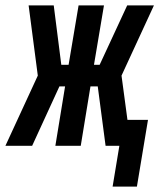

<svg xmlns="http://www.w3.org/2000/svg" viewBox="-58 -540 590 711"><path d="M359 151 384 0H333L304 -220H277L241 0H147L183 -220H162L61 0H-38L82 -260L48 -520H141L169 -300H196L233 -520H327L290 -300H311L413 -520H512L392 -260L414 -96H490L449 151Z"/></svg>

Font: Iosevka Term Curly Oblique
Style: Bold
Weight: 700
Italic angle: -9°
Designer: Belleve Invis
Foundry: Belleve Invis
Version: Version 32.3.0